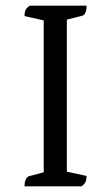

<svg xmlns="http://www.w3.org/2000/svg" viewBox="-20 -661 391 681"><path d="M67 0Q67 -16 71.5 -25Q76 -34 83 -36L150 -54L135 -38V-602L151 -585L67 -604Q67 -618 71 -626Q75 -634 86 -641H287Q287 -625 283 -616Q279 -607 271 -605L200 -587L217 -604V-39L199 -56L287 -37Q287 -24 283.5 -16Q280 -8 269 0Z"/></svg>

Font: Pitagon Serif
Style: Regular
Weight: 400
Designer: Travis Tran
Foundry: Pitagon
Version: Version 1.000;gftools[0.9.26]